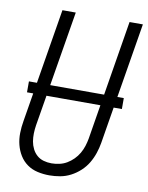

<svg xmlns="http://www.w3.org/2000/svg" viewBox="-84 -796 668 865"><g transform="rotate(10 250.0 -363.5)"><path d="M202 8Q174 8 147.5 2Q121 -4 100 -19Q79 -34 65.5 -56Q52 -78 45.5 -103.5Q39 -129 39.5 -157Q40 -185 45 -213L131 -735H192L104 -204Q101 -185 100.5 -166Q100 -147 103 -129.5Q106 -112 114 -96Q122 -80 135 -68.5Q148 -57 165.5 -52Q183 -47 202 -47Q219 -47 237.5 -51Q256 -55 272 -64.5Q288 -74 301.5 -87.5Q315 -101 324.5 -117.5Q334 -134 339.5 -151.5Q345 -169 348 -186L438 -735H499L407 -177Q403 -153 395 -129Q387 -105 374 -83Q361 -61 341.5 -43Q322 -25 299 -13Q276 -1 251 3.5Q226 8 202 8ZM38 -343V-393H472V-343Z"/></g></svg>

Font: Iosevka Term Curly Lt Obl
Style: Regular
Weight: 300
Italic angle: -9°
Designer: Belleve Invis
Foundry: Belleve Invis
Version: Version 32.3.0